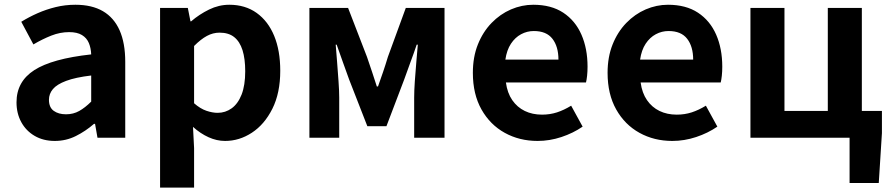

<svg xmlns="http://www.w3.org/2000/svg" viewBox="-20 -594 3840 828"><path d="M216.4 13.8Q166.9 13.8 129.6 -7.9Q92.4 -29.5 71.8 -67.2Q51.2 -105 51.2 -152.6Q51.2 -242.2 127.9 -291.6Q204.7 -341 373.3 -359.4Q372.2 -386.8 363.1 -408.6Q354 -430.4 333.4 -442.9Q312.8 -455.5 278.1 -455.5Q239.3 -455.5 201.3 -440.5Q163.3 -425.6 124 -402.4L71.7 -500.1Q105.1 -520.7 142.2 -537.1Q179.3 -553.4 220.3 -563.5Q261.3 -573.5 305.1 -573.5Q376.4 -573.5 424 -545.7Q471.6 -517.8 495.9 -463Q520.1 -408.3 520.1 -327V0H400.4L389.9 -59.9H385.4Q349.3 -28.4 307 -7.3Q264.8 13.8 216.4 13.8ZM264.7 -101.1Q296.1 -101.1 321.6 -115.4Q347.1 -129.7 373.3 -155.8V-268.4Q305.4 -260.3 265.2 -245.2Q225 -230.1 208.1 -209.7Q191.1 -189.3 191.1 -163.8Q191.1 -130.8 211.7 -116Q232.3 -101.1 264.7 -101.1Z M670.3 214.9V-559.8H790L801.4 -501.9H804.2Q839.3 -532.1 881.5 -552.8Q923.7 -573.5 968.8 -573.5Q1037.7 -573.5 1087 -538.1Q1136.4 -502.6 1162.5 -439.1Q1188.6 -375.6 1188.6 -288.9Q1188.6 -192.9 1154.6 -125Q1120.5 -57.1 1066.3 -21.7Q1012.2 13.8 950.7 13.8Q914.5 13.8 879.4 -2.2Q844.2 -18.1 812.3 -46.8L817 44.4V214.9ZM918.6 -107.4Q952 -107.4 979.1 -126.9Q1006.2 -146.4 1021.9 -186.2Q1037.5 -226.1 1037.5 -286.6Q1037.5 -340.3 1025.9 -377.5Q1014.2 -414.6 990.1 -433.9Q966.1 -453.2 926.8 -453.2Q898.5 -453.2 872.2 -439Q846 -424.9 817 -395.7V-148.7Q843.7 -125.3 870 -116.3Q896.2 -107.4 918.6 -107.4Z M1314.3 0V-559.8H1481.1L1562.6 -348.7Q1574.2 -314.7 1584.7 -283.4Q1595.2 -252.1 1605.1 -221H1610.1Q1621.2 -252.1 1631.9 -283.4Q1642.6 -314.7 1652.8 -348.7L1730 -559.8H1897V0H1766.1V-172.9Q1766.1 -201.5 1768.9 -243.4Q1771.8 -285.4 1775.5 -328.1Q1779.2 -370.9 1781.8 -401.4H1777Q1765 -365.6 1750 -325.5Q1735 -285.5 1723 -250.9L1646.6 -49.9H1564.1L1485.7 -250.9Q1473.7 -285.5 1458.7 -325.9Q1443.7 -366.4 1431.9 -401.4H1427.7Q1430.3 -370.9 1433.6 -328.1Q1437 -285.4 1439.9 -243.4Q1442.9 -201.5 1442.9 -172.9V0Z M2298.4 13.8Q2219.9 13.8 2156.7 -21.2Q2093.5 -56.1 2056.4 -121.9Q2019.2 -187.7 2019.2 -279.9Q2019.2 -348.1 2040.8 -402.2Q2062.4 -456.3 2099.6 -494.8Q2136.8 -533.2 2183.5 -553.4Q2230.3 -573.5 2279.7 -573.5Q2357.1 -573.5 2409 -539.3Q2460.9 -505.1 2487.4 -444.7Q2513.8 -384.4 2513.8 -306.4Q2513.8 -285.9 2511.9 -267.6Q2509.9 -249.4 2507.1 -238.4H2161.7Q2167.9 -192.8 2189.2 -162.1Q2210.4 -131.4 2243.1 -115.5Q2275.8 -99.6 2317.6 -99.6Q2351.6 -99.6 2382 -109.4Q2412.3 -119.3 2443.1 -138.2L2492.6 -47.9Q2451.7 -19.8 2401 -3Q2350.4 13.8 2298.4 13.8ZM2159.4 -336.9H2388.3Q2388.3 -393.2 2362.4 -426.7Q2336.6 -460.2 2282.1 -460.2Q2253 -460.2 2227.2 -446.4Q2201.4 -432.6 2183.4 -405.4Q2165.4 -378.2 2159.4 -336.9Z M2879.4 13.8Q2800.9 13.8 2737.7 -21.2Q2674.5 -56.1 2637.4 -121.9Q2600.2 -187.7 2600.2 -279.9Q2600.2 -348.1 2621.8 -402.2Q2643.4 -456.3 2680.6 -494.8Q2717.8 -533.2 2764.5 -553.4Q2811.3 -573.5 2860.7 -573.5Q2938.1 -573.5 2990 -539.3Q3041.9 -505.1 3068.4 -444.7Q3094.8 -384.4 3094.8 -306.4Q3094.8 -285.9 3092.9 -267.6Q3090.9 -249.4 3088.1 -238.4H2742.7Q2748.9 -192.8 2770.2 -162.1Q2791.4 -131.4 2824.1 -115.5Q2856.8 -99.6 2898.6 -99.6Q2932.6 -99.6 2963 -109.4Q2993.3 -119.3 3024.1 -138.2L3073.6 -47.9Q3032.7 -19.8 2982 -3Q2931.4 13.8 2879.4 13.8ZM2740.4 -336.9H2969.3Q2969.3 -393.2 2943.4 -426.7Q2917.6 -460.2 2863.1 -460.2Q2834 -460.2 2808.2 -446.4Q2782.4 -432.6 2764.4 -405.4Q2746.4 -378.2 2740.4 -336.9Z M3643.8 195.2V0H3216.3V-559.8H3363V-115.7H3549.9V-559.8H3696.7V-115.7H3783.3V-20L3769.7 195.2Z"/></svg>

Font: Noto Sans TC Thin
Style: Regular
Weight: 100
Designer: Ryoko NISHIZUKA 西塚涼子 (kana, bopomofo & ideographs); Paul D. Hunt (Latin, Greek & Cyrillic); Sandoll Communications 산돌커뮤니
Foundry: Adobe
Version: Version 2.004-H2;hotconv 1.0.118;makeotfexe 2.5.65603